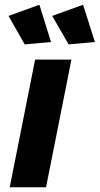

<svg xmlns="http://www.w3.org/2000/svg" viewBox="-20 -789 420 809"><path d="M281 -538 174 0H21L128 -538ZM146 -769 195 -612 84 -602 16 -722ZM330 -769 380 -612 269 -602 200 -722Z"/></svg>

Font: Gontserrat SemiBold
Style: Italic
Weight: 600
Italic angle: -11.3°
Designer: Julieta Ulanovsky
Foundry: Julieta Ulanovsky
Version: Version 6.001